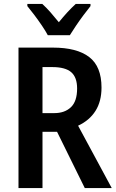

<svg xmlns="http://www.w3.org/2000/svg" viewBox="-20 -956 591 976"><path d="M249 -714Q371 -714 433.5 -666Q496 -618 496 -511Q496 -441 465.5 -392.5Q435 -344 377 -317L548 0H411L270 -286H196V0H74V-714ZM246 -615H196V-381H256Q309 -381 340.5 -411Q372 -441 372 -506Q372 -563 342 -589Q312 -615 246 -615ZM223 -777Q212 -798 193 -826Q174 -854 154 -880.5Q134 -907 119 -925V-936H195Q216 -917 237 -893Q258 -869 279 -843Q301 -870 322 -893Q343 -916 365 -936H440V-925Q424 -905 404.5 -879Q385 -853 366.5 -825.5Q348 -798 335 -777Z"/></svg>

Font: Noto Sans Hebrew Condensed SemiBold
Style: Regular
Weight: 600
Width: 3
Designer: Ben Nathan
Foundry: Google LLC
Version: Version 3.001; ttfautohint (v1.8.4.7-5d5b)